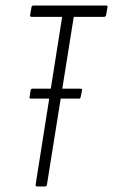

<svg xmlns="http://www.w3.org/2000/svg" viewBox="-20 -675 409 695"><path d="M92 -318Q90 -318 88 -319.5Q86 -321 87 -324L91 -349Q92 -354 98 -354H271Q278 -354 277 -348L272 -324Q271 -318 266 -318H200H158ZM115 0Q108 0 109 -7L205 -614H94Q88 -614 89 -621L94 -649Q95 -655 101 -655H364Q371 -655 369 -648L364 -620Q362 -614 357 -614H247L150 -7Q149 0 143 0Z"/></svg>

Font: Sofia Sans Extra Condensed Light
Style: Italic
Weight: 300
Italic angle: -9°
Version: Version 4.100